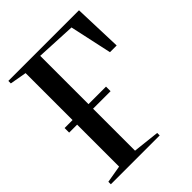

<svg xmlns="http://www.w3.org/2000/svg" viewBox="-209 -862 980 980"><g transform="rotate(-45 281.5 -371.5)"><path d="M16.5 0V-18L110 -34V-709L19.5 -725V-743H529.5L538.5 -480H490L440.5 -708L225 -718.5V-34L369 -18V0ZM52.5 -337V-370H351.5V-337Z"/></g></svg>

Font: Merriweather 144pt
Style: Regular
Weight: 400
Version: Version 2.100